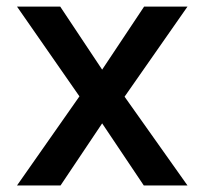

<svg xmlns="http://www.w3.org/2000/svg" viewBox="-20 -570 627 590"><path d="M362.8 -272.9 556.2 0H421.9L293.9 -190.9L166 0H32.2L224.1 -273.9L32.2 -549.8H165L293.9 -356L422.9 -549.8H556.2Z"/></svg>

Font: Oakes Grotesk
Style: Medium
Weight: 500
Designer: Samuel Oakes
Foundry: Samuel Oakes
Version: Version 1.0 | wf-rip DC20170320